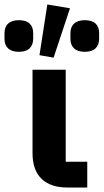

<svg xmlns="http://www.w3.org/2000/svg" viewBox="-76 -836 462 856"><path d="M313 -115V0H225Q149 0 109 -39Q69 -78 69 -153V-525H217V-115ZM302 -605Q271 -605 254.5 -620Q238 -635 238 -663V-687Q238 -716 254.5 -731Q271 -746 302 -746Q334 -746 350 -731Q366 -716 366 -688V-664Q366 -636 350 -620.5Q334 -605 302 -605ZM8 -605Q-23 -605 -39.5 -620Q-56 -635 -56 -663V-687Q-56 -716 -39.5 -731Q-23 -746 8 -746Q40 -746 56 -731Q72 -716 72 -688V-664Q72 -636 56 -620.5Q40 -605 8 -605ZM236 -799 163 -579 100 -590 135 -816Z"/></svg>

Font: IBM Plex Sans Var
Style: Regular
Weight: 400
Designer: Mike Abbink, Paul van der Laan, Pieter van Rosmalen
Foundry: Bold Monday
Version: Version 3.000